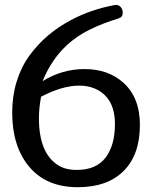

<svg xmlns="http://www.w3.org/2000/svg" viewBox="-20 -759 619 792"><path d="M296.9 -58.1Q377 -58.1 415.5 -108.9Q454.1 -159.7 454.1 -246.6Q454.1 -359.4 369.1 -394.5Q341.3 -405.8 307.6 -405.8Q236.3 -405.8 149.4 -359.9Q140.6 -313.5 140.6 -271.5Q140.6 -127 220.2 -77.1Q250 -58.1 296.9 -58.1ZM458.5 -738.8Q470.2 -738.8 478.3 -729.5Q486.3 -720.2 486.3 -706.1Q486.3 -688.5 469.2 -683.1Q400.9 -662.1 348.4 -636Q295.9 -609.9 255.4 -572.3Q191.4 -512.7 155.8 -424.3Q236.3 -474.1 328.6 -474.1Q425.3 -474.1 487.8 -418.9Q557.1 -357.4 557.1 -243.7Q557.1 -121.1 490.2 -54Q423.3 13.2 300.8 13.2Q171.4 13.2 100.8 -70.8Q30.3 -154.8 30.3 -294.4Q30.3 -362.8 48.8 -422.9Q67.4 -482.9 101.3 -529.5Q135.3 -576.2 177.5 -612.1Q219.7 -647.9 272 -675.8Q356.4 -720.7 454.1 -738.3Z"/></svg>

Font: Corben
Style: Regular
Weight: 400
Designer: vernon adams
Foundry: vernon adams
Version: Version 1.100